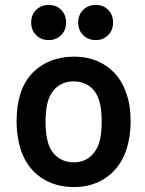

<svg xmlns="http://www.w3.org/2000/svg" viewBox="-20 -748 585 776"><path d="M64 -143Q47 -197 47 -257Q47 -321 63 -371Q86 -441 143 -480Q200 -519 280 -519Q356 -519 411.5 -480Q467 -441 490 -372Q508 -324 508 -258Q508 -195 491 -144Q468 -73 412 -32.5Q356 8 279 8Q200 8 143.5 -32Q87 -72 64 -143ZM381 -172Q391 -205 391 -256Q391 -310 381 -340Q370 -378 343 -398.5Q316 -419 277 -419Q240 -419 213 -398.5Q186 -378 174 -340Q164 -305 164 -256Q164 -207 174 -172Q185 -134 212.5 -113Q240 -92 279 -92Q316 -92 342.5 -113Q369 -134 381 -172ZM296 -657Q296 -688 316 -708Q336 -728 367 -728Q398 -728 417.5 -708Q437 -688 437 -657Q437 -626 417 -606Q397 -586 367 -586Q336 -586 316 -606Q296 -626 296 -657ZM106 -657Q106 -688 126 -708Q146 -728 177 -728Q208 -728 227.5 -708Q247 -688 247 -657Q247 -626 227 -606Q207 -586 177 -586Q146 -586 126 -606Q106 -626 106 -657Z"/></svg>

Font: Amber EN SemiBold
Style: Regular
Weight: 600
Designer: Jeremy Tribby
Foundry: Tribby Type
Version: Version 1.408 November 24, 2021